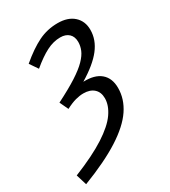

<svg xmlns="http://www.w3.org/2000/svg" viewBox="-197 -587 791 893"><g transform="rotate(-30 199.0 -140.5)"><path d="M-2.1 217.1 -19.7 160Q89 116.2 153.3 74.5Q217.7 32.8 245.6 -7.4Q273.5 -47.6 273.5 -85.6Q273.5 -118.7 253.2 -137Q232.9 -155.2 197.6 -155.2Q177.8 -155.2 155.1 -149.1Q132.4 -143.1 101.9 -127.2L80.1 -173.5Q148.3 -207.9 190.8 -235.3Q233.3 -262.7 256.5 -286.6Q279.6 -310.4 288.3 -331.7Q297.1 -353.1 297.1 -374.5Q297.1 -402.9 280.5 -418.7Q263.8 -434.6 234.5 -434.6Q197.4 -434.6 160.3 -415.6Q123.3 -396.7 76.5 -357.5L46.5 -401.5Q104.6 -450.7 153 -474.4Q201.4 -498.1 257.2 -498.1Q311.9 -498.1 343.1 -470Q374.2 -441.8 374.2 -395.3Q374.2 -341.9 338.1 -295.3Q302 -248.7 224.8 -202Q285.8 -204.3 318.2 -176.8Q350.6 -149.2 350.6 -96.7Q350.6 -37.3 314.7 15.9Q278.8 69.2 201 119Q123.2 168.8 -2.1 217.1Z"/></g></svg>

Font: Source Sans 3 VF
Style: Italic
Weight: 200
Italic angle: -11°
Designer: Paul D. Hunt
Foundry: Adobe Systems Incorporated
Version: Version 3.042;hotconv 1.0.118;makeotfexe 2.5.65603